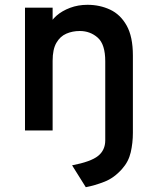

<svg xmlns="http://www.w3.org/2000/svg" viewBox="-20 -543 656 799"><path d="M337 236 280 145Q358 130 388 106Q418 82 418 41V-288Q418 -358.5 386.8 -386.2Q355.5 -414 312 -414Q281.5 -414 255.8 -402.8Q230 -391.5 214.5 -364.5Q199 -337.5 199 -290V0H84V-511H199V-403L185 -436Q192.5 -458 215.5 -478Q238.5 -498 271.8 -510.5Q305 -523 344 -523Q395 -523 438 -503Q481 -483 507 -436.8Q533 -390.5 533 -312V10Q533 52 524 91Q515 130 488 160Q455 197.5 414.8 213.2Q374.5 229 337 236Z"/></svg>

Font: Overpass Mono
Style: Bold
Weight: 700
Monospace: yes
Designer: Delve Withrington, Dave Bailey
Foundry: Delve Fonts LLC
Version: Version 4.000